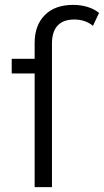

<svg xmlns="http://www.w3.org/2000/svg" viewBox="-20 -767 426 787"><path d="M386 -714 361 -661Q330 -687 284 -687Q239 -687 216 -662Q193 -637 193 -588V0H122V-466H28V-526H122V-591Q122 -663 163.5 -705Q205 -747 280 -747Q311 -747 339 -738.5Q367 -730 386 -714Z"/></svg>

Font: Idrija
Style: Regular
Weight: 400
Designer: Julieta Ulanovsky
Foundry: Julieta Ulanovsky
Version: Version 7.200